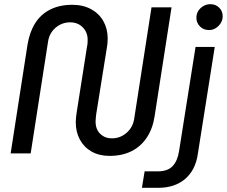

<svg xmlns="http://www.w3.org/2000/svg" viewBox="-20 -735 1087 920"><path d="M505 12Q455 12 418.5 -9Q382 -30 362.5 -66.5Q343 -103 343 -150Q343 -161 344.5 -174Q346 -187 348 -200L397 -512Q399 -519 399.5 -528.5Q400 -538 400 -545Q400 -580 376.5 -604Q353 -628 316 -628Q289 -628 266.5 -616Q244 -604 229 -583.5Q214 -563 210 -534L127 0H31L112 -522Q122 -582 149 -624.5Q176 -667 221 -689.5Q266 -712 326 -712Q378 -712 416.5 -691Q455 -670 475.5 -633.5Q496 -597 496 -550Q496 -539 495 -527.5Q494 -516 492 -506L441 -188Q440 -179 439 -169.5Q438 -160 438 -153Q438 -115 460.5 -93.5Q483 -72 516 -72Q543 -72 565.5 -84Q588 -96 603.5 -117Q619 -138 623 -166L706 -700H802L721 -179Q712 -119 683.5 -76Q655 -33 610 -10.5Q565 12 505 12ZM660 165 673 86H737Q784 86 807.5 60.5Q831 35 838 -11L917 -510H1009L928 2Q917 80 867 122.5Q817 165 738 165ZM981 -591Q955 -591 938 -608.5Q921 -626 921 -650Q921 -668 930 -682.5Q939 -697 954.5 -706Q970 -715 988 -715Q1013 -715 1030 -698.5Q1047 -682 1047 -657Q1047 -639 1037.5 -624Q1028 -609 1013.5 -600Q999 -591 981 -591Z"/></svg>

Font: MuseoModerno
Style: Italic
Weight: 400
Italic angle: -9°
Designer: Pablo Cosgaya, Héctor Gatti, Marcela Romero, and the Authors of The MuseoModerno Project.
Foundry: Omnibus-Type Team
Version: Version 1.003